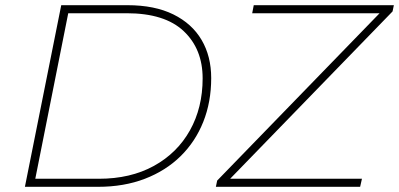

<svg xmlns="http://www.w3.org/2000/svg" viewBox="-20 -720 1538 740"><path d="M76 0 216 -700H471Q576 -700 648 -664.5Q720 -629 757 -566Q794 -503 794 -419Q794 -327 763.5 -250.5Q733 -174 676 -118Q619 -62 538.5 -31Q458 0 358 0ZM116 -31H361Q483 -31 573 -80.5Q663 -130 712 -217.5Q761 -305 761 -418Q761 -531 688 -600Q615 -669 468 -669H243ZM812 0 817 -24 1443 -669H952L958 -700H1498L1493 -676L867 -31H1375L1368 0Z"/></svg>

Font: Montserrat ExtraLight
Style: Italic
Weight: 200
Italic angle: -11.3°
Designer: Julieta Ulanovsky
Foundry: Julieta Ulanovsky
Version: Version 9.000; ttfautohint (v1.8.4.7-5d5b)